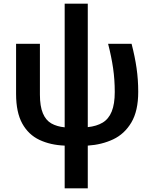

<svg xmlns="http://www.w3.org/2000/svg" viewBox="-20 -779 818 1039"><path d="M455 -91Q503 -96 535.5 -115.5Q568 -135 584.5 -175.5Q601 -216 601 -281Q601 -348 592 -410Q583 -472 565 -542H692Q710 -473 719 -410.5Q728 -348 728 -282Q728 -179 691 -116.5Q654 -54 592.5 -25Q531 4 455 9V240H330V9Q253 6 193.5 -22Q134 -50 100.5 -110.5Q67 -171 67 -271V-542H196V-267Q196 -204 212 -166Q228 -128 258 -111Q288 -94 330 -90V-759H455Z"/></svg>

Font: Noto Sans Display SemiBold
Style: Regular
Weight: 600
Designer: Monotype Design Team
Foundry: Monotype Imaging Inc.
Version: Version 2.003